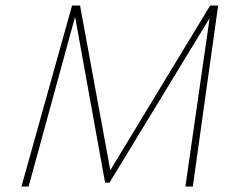

<svg xmlns="http://www.w3.org/2000/svg" viewBox="-20 -678 863 698"><path d="M744 -658H773L681 0H654L742 -612L378 -14H362L253 -617L84 0H58L242 -658H271L381 -59Z"/></svg>

Font: EauTestText Extralight
Style: Italic
Weight: 250
Italic angle: -12°
Designer: Christian Thalmann (Catharsis Fonts)
Version: Version 0.001;PS 000.001;hotconv 1.0.88;makeotf.lib2.5.64775